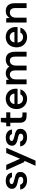

<svg xmlns="http://www.w3.org/2000/svg" viewBox="1896 -2570 894 4727"><g transform="rotate(-90 2343.5 -207.0)"><path d="M268 12Q202 12 152.5 -9.5Q103 -31 74 -69.5Q45 -108 40 -158H160Q165 -137 178.5 -119.5Q192 -102 214 -92Q236 -82 267 -82Q296 -82 315 -90.5Q334 -99 343.5 -113Q353 -127 353 -143Q353 -167 340 -179.5Q327 -192 302.5 -199.5Q278 -207 243 -214Q209 -221 175.5 -231Q142 -241 115.5 -257Q89 -273 73 -298Q57 -323 57 -359Q57 -403 80.5 -438Q104 -473 148.5 -493Q193 -513 255 -513Q342 -513 394.5 -472.5Q447 -432 456 -360H342Q337 -388 314 -403.5Q291 -419 254 -419Q215 -419 194.5 -404.5Q174 -390 174 -366Q174 -351 187 -339Q200 -327 224 -318.5Q248 -310 282 -302Q337 -291 380 -276Q423 -261 448.5 -232.5Q474 -204 473 -150Q474 -103 449 -66Q424 -29 377.5 -8.5Q331 12 268 12Z M625 220 748 -56H718L517 -501H647L798 -161L940 -501H1067L752 220Z M1330 12Q1264 12 1214.5 -9.5Q1165 -31 1136 -69.5Q1107 -108 1102 -158H1222Q1227 -137 1240.5 -119.5Q1254 -102 1276 -92Q1298 -82 1329 -82Q1358 -82 1377 -90.5Q1396 -99 1405.5 -113Q1415 -127 1415 -143Q1415 -167 1402 -179.5Q1389 -192 1364.5 -199.5Q1340 -207 1305 -214Q1271 -221 1237.5 -231Q1204 -241 1177.5 -257Q1151 -273 1135 -298Q1119 -323 1119 -359Q1119 -403 1142.5 -438Q1166 -473 1210.5 -493Q1255 -513 1317 -513Q1404 -513 1456.5 -472.5Q1509 -432 1518 -360H1404Q1399 -388 1376 -403.5Q1353 -419 1316 -419Q1277 -419 1256.5 -404.5Q1236 -390 1236 -366Q1236 -351 1249 -339Q1262 -327 1286 -318.5Q1310 -310 1344 -302Q1399 -291 1442 -276Q1485 -261 1510.5 -232.5Q1536 -204 1535 -150Q1536 -103 1511 -66Q1486 -29 1439.5 -8.5Q1393 12 1330 12Z M1852 0Q1801 0 1763.5 -16Q1726 -32 1705 -69Q1684 -106 1684 -169V-401H1598V-501H1684L1698 -634H1804V-501H1941V-401H1804V-169Q1804 -131 1820.5 -116.5Q1837 -102 1876 -102H1938V0Z M2276 12Q2202 12 2144.5 -20.5Q2087 -53 2054.5 -111.5Q2022 -170 2022 -247Q2022 -326 2054 -386Q2086 -446 2143.5 -479.5Q2201 -513 2277 -513Q2351 -513 2406 -480.5Q2461 -448 2491.5 -393Q2522 -338 2522 -269Q2522 -259 2521.5 -247Q2521 -235 2520 -222H2109V-299H2401Q2398 -353 2363 -384Q2328 -415 2277 -415Q2240 -415 2208.5 -398.5Q2177 -382 2158.5 -348.5Q2140 -315 2140 -265V-236Q2140 -189 2158 -155.5Q2176 -122 2206.5 -104.5Q2237 -87 2275 -87Q2317 -87 2344.5 -105Q2372 -123 2386 -153H2507Q2493 -106 2461 -69Q2429 -32 2382 -10Q2335 12 2276 12Z M2632 0V-501H2738L2747 -433Q2771 -470 2811 -491.5Q2851 -513 2902 -513Q2940 -513 2970.5 -503Q3001 -493 3024.5 -473.5Q3048 -454 3064 -424Q3091 -466 3136.5 -489.5Q3182 -513 3235 -513Q3298 -513 3342 -488Q3386 -463 3409 -413Q3432 -363 3432 -290V0H3313V-279Q3313 -343 3287.5 -377.5Q3262 -412 3210 -412Q3176 -412 3149 -394.5Q3122 -377 3107 -344.5Q3092 -312 3092 -264V0H2973V-279Q2973 -343 2947 -377.5Q2921 -412 2868 -412Q2835 -412 2808.5 -394.5Q2782 -377 2767 -344.5Q2752 -312 2752 -264V0Z M3795 12Q3721 12 3663.5 -20.5Q3606 -53 3573.5 -111.5Q3541 -170 3541 -247Q3541 -326 3573 -386Q3605 -446 3662.5 -479.5Q3720 -513 3796 -513Q3870 -513 3925 -480.5Q3980 -448 4010.5 -393Q4041 -338 4041 -269Q4041 -259 4040.5 -247Q4040 -235 4039 -222H3628V-299H3920Q3917 -353 3882 -384Q3847 -415 3796 -415Q3759 -415 3727.5 -398.5Q3696 -382 3677.5 -348.5Q3659 -315 3659 -265V-236Q3659 -189 3677 -155.5Q3695 -122 3725.5 -104.5Q3756 -87 3794 -87Q3836 -87 3863.5 -105Q3891 -123 3905 -153H4026Q4012 -106 3980 -69Q3948 -32 3901 -10Q3854 12 3795 12Z M4151 0V-501H4257L4266 -417Q4289 -461 4332 -487Q4375 -513 4434 -513Q4495 -513 4538 -488Q4581 -463 4604.5 -413.5Q4628 -364 4628 -290V0H4508V-279Q4508 -343 4480.5 -377.5Q4453 -412 4397 -412Q4361 -412 4332.5 -394.5Q4304 -377 4287.5 -344.5Q4271 -312 4271 -265V0Z"/></g></svg>

Font: DM Sans 17pt SemiBold
Style: Regular
Weight: 600
Version: Version 4.004;gftools[0.9.30]